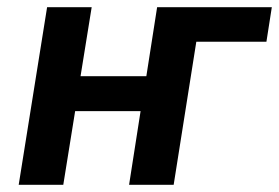

<svg xmlns="http://www.w3.org/2000/svg" viewBox="-20 -514 776 534"><path d="M32 0 111 -494H235L204 -302H387L417 -494H736L721 -398H526L463 0H339L371 -205H189L156 0Z"/></svg>

Font: Nunito Sans 10pt SemiCondensed
Style: Bold Italic
Weight: 700
Width: 4
Italic angle: -9°
Designer: Vernon Adams
Foundry: Vernon Adams
Version: Version 3.101;gftools[0.9.27]